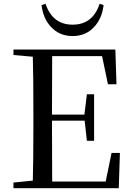

<svg xmlns="http://www.w3.org/2000/svg" viewBox="-20 -992 695 1012"><path d="M51 0V-30L153 -40Q156 -138 156 -339V-392Q156 -593 153 -693L51 -702V-731H588L594 -548H549L518 -696H255Q254 -599 254 -388H425L438 -495H476V-250H438L426 -356H254Q254 -127 255 -35H537L568 -186H612L606 0ZM363 -802Q292 -802 247 -852Q207 -896 199 -965L220 -972Q257 -862 363 -862Q469 -862 505 -972L526 -965Q518 -896 478 -852Q434 -802 363 -802Z"/></svg>

Font: GenRyuMin TW M
Style: Regular
Weight: 500
Version: Version 1.501;PS 1;hotconv 16.6.51;makeotf.lib2.5.65220